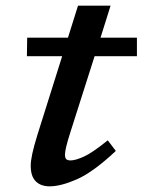

<svg xmlns="http://www.w3.org/2000/svg" viewBox="-20 -647 504 678"><path d="M229 -181.5Q218.5 -149 214 -129.8Q209.5 -110.5 209.5 -101.5Q209.5 -88.5 214.5 -84.5Q219.5 -80.5 229.5 -80.5Q246 -80.5 275.8 -93.8Q305.5 -107 360.5 -151.5L389 -114Q309.5 -39.5 252.2 -14.2Q195 11 155.5 11Q124 11 106.2 -6.8Q88.5 -24.5 88.5 -61.5Q88.5 -78.5 94 -104.2Q99.5 -130 112.5 -172L199.5 -448.5H75L76 -514H220L255.5 -627H370.5L335 -514H463.5V-448.5H314Z"/></svg>

Font: Newsreader Caption Medium
Style: Italic
Weight: 500
Italic angle: -17°
Designer: Hugues Gentile
Foundry: Production Type
Version: Version 1.001